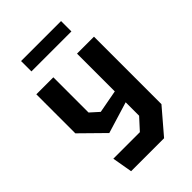

<svg xmlns="http://www.w3.org/2000/svg" viewBox="-271 -852 1161 1161"><g transform="rotate(-45 310.0 -271.0)"><path d="M138.5 200H420.5L555 43V-534H410V-211L262.5 -183.5L207.5 -233V-534H62V-200.5L208.5 -56.5L410 -118V-3L343 70.5H116ZM139 -653H481V-741.5H139Z"/></g></svg>

Font: Monaspace Krypton
Style: Bold
Weight: 700
Designer: Riley Cran & the Lettermatic Team
Foundry: Lettermatic
Version: Version 1.200 (Monaspace Krypton)